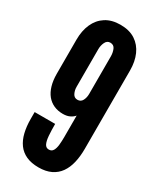

<svg xmlns="http://www.w3.org/2000/svg" viewBox="-192 -806 726 876"><g transform="rotate(30 171.0 -367.5)"><path d="M171 -743Q218 -743 249.2 -722.5Q280.5 -702 296.2 -666.2Q312 -630.5 312 -584V-171Q312 -131 304.2 -98.2Q296.5 -65.5 279.8 -41.8Q263 -18 236 -5Q209 8 171 8Q133 8 106 -4.2Q79 -16.5 62.2 -39.5Q45.5 -62.5 37.8 -94.5Q30 -126.5 30 -166V-202H138Q138 -167 140 -140.8Q142 -114.5 149 -100.2Q156 -86 171 -86Q186 -86 193 -98Q200 -110 202 -129.5Q204 -149 204 -171V-284Q197 -274.5 182 -266.8Q167 -259 145 -259Q118.5 -259 97.2 -268.5Q76 -278 61 -296.2Q46 -314.5 38 -341.8Q30 -369 30 -404V-584Q30 -630.5 46 -666.5Q62 -702.5 93.5 -722.8Q125 -743 171 -743ZM171 -649Q154 -649 146 -632Q138 -615 138 -596V-397Q138 -379 145.8 -363.5Q153.5 -348 170.5 -348Q188 -348 196 -363.2Q204 -378.5 204 -398V-596Q204 -615 197 -632Q190 -649 171 -649Z"/></g></svg>

Font: League Gothic
Style: Regular
Weight: 400
Designer: The League of Moveable Type
Version: Version 2.001